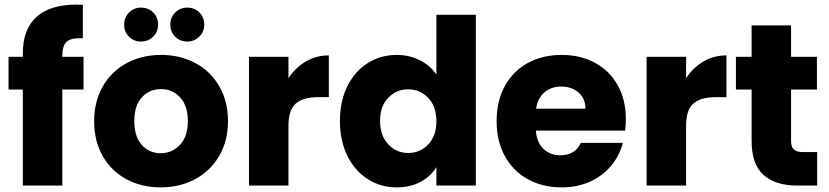

<svg xmlns="http://www.w3.org/2000/svg" viewBox="-20 -804 3594 832"><path d="M342 -416H250V0H79V-416H17V-558H79V-574Q79 -677 138 -730.5Q197 -784 311 -784Q330 -784 339 -783V-638Q290 -641 270 -624Q250 -607 250 -563V-558H342Z M676 8Q594 8 528.5 -27Q463 -62 425.5 -127Q388 -192 388 -279Q388 -365 426 -430.5Q464 -496 530 -531Q596 -566 678 -566Q760 -566 826 -531Q892 -496 930 -430.5Q968 -365 968 -279Q968 -193 929.5 -127.5Q891 -62 824.5 -27Q758 8 676 8ZM676 -140Q725 -140 759.5 -176Q794 -212 794 -279Q794 -346 760.5 -382Q727 -418 678 -418Q628 -418 595 -382.5Q562 -347 562 -279Q562 -212 594.5 -176Q627 -140 676 -140ZM591 -624Q560 -624 539 -645Q518 -666 518 -697Q518 -728 539 -749.5Q560 -771 591 -771Q623 -771 644 -750Q665 -729 665 -697Q665 -666 643.5 -645Q622 -624 591 -624ZM791 -624Q760 -624 739 -645Q718 -666 718 -697Q718 -728 739 -749.5Q760 -771 791 -771Q823 -771 844 -750Q865 -729 865 -697Q865 -666 843.5 -645Q822 -624 791 -624Z M1230 -465Q1260 -511 1305 -537.5Q1350 -564 1405 -564V-383H1358Q1294 -383 1262 -355.5Q1230 -328 1230 -259V0H1059V-558H1230Z M1453 -280Q1453 -366 1485.5 -431Q1518 -496 1574 -531Q1630 -566 1699 -566Q1754 -566 1799.5 -543Q1845 -520 1871 -481V-740H2042V0H1871V-80Q1847 -40 1802.5 -16Q1758 8 1699 8Q1630 8 1574 -27.5Q1518 -63 1485.5 -128.5Q1453 -194 1453 -280ZM1871 -279Q1871 -343 1835.5 -380Q1800 -417 1749 -417Q1698 -417 1662.5 -380.5Q1627 -344 1627 -280Q1627 -216 1662.5 -178.5Q1698 -141 1749 -141Q1800 -141 1835.5 -178Q1871 -215 1871 -279Z M2692 -288Q2692 -264 2689 -238H2302Q2306 -186 2335.5 -158.5Q2365 -131 2408 -131Q2472 -131 2497 -185H2679Q2665 -130 2628.5 -86Q2592 -42 2537 -17Q2482 8 2414 8Q2332 8 2268 -27Q2204 -62 2168 -127Q2132 -192 2132 -279Q2132 -366 2167.5 -431Q2203 -496 2267 -531Q2331 -566 2414 -566Q2495 -566 2558 -532Q2621 -498 2656.5 -435Q2692 -372 2692 -288ZM2517 -333Q2517 -377 2487 -403Q2457 -429 2412 -429Q2369 -429 2339.5 -404Q2310 -379 2303 -333Z M2953 -465Q2983 -511 3028 -537.5Q3073 -564 3128 -564V-383H3081Q3017 -383 2985 -355.5Q2953 -328 2953 -259V0H2782V-558H2953Z M3521 -145V0H3434Q3341 0 3289 -45.5Q3237 -91 3237 -194V-416H3169V-558H3237V-694H3408V-558H3520V-416H3408V-192Q3408 -167 3420 -156Q3432 -145 3460 -145Z"/></svg>

Font: Fz Poppins
Style: Bold
Weight: 700
Designer: Ninad Kale (Devanagari), Jonny Pinhorn (Latin)
Foundry: Indian Type Foundry
Version: Vit hóa bi Vntype.Com & FontZin.Com